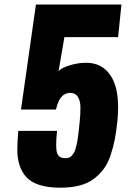

<svg xmlns="http://www.w3.org/2000/svg" viewBox="-20 -830 587 866"><path d="M251 16.6C283.2 16.6 311.9 13.4 337.2 7.1C362.4 0.7 383.9 -9 401.6 -22.2C419.4 -35.4 434.5 -50.3 447 -66.9C459.6 -83.5 469.9 -103.8 478 -127.7C486.2 -151.6 492.6 -175.5 497.3 -199.2C502 -223 506 -250.7 509.3 -282.2C511.6 -304.4 512.7 -325.2 512.7 -344.7C513 -405.6 502 -453.5 479.5 -488.3C454.1 -527.3 417 -546.9 368.2 -546.9C360 -546.9 351.4 -546.4 342.3 -545.4C320.5 -542.8 300.2 -538 281.5 -531C262.8 -524 250.3 -516.6 244.1 -508.8L270.5 -662.6H512.7L527.8 -809.6H142.1L74.7 -335.9H232.4C238.6 -362.3 246.9 -381.4 257.3 -393.3C267.7 -405.2 281.1 -411.1 297.4 -411.1C312.3 -411.1 323.6 -405.1 331.3 -393.1C338.9 -381 342.8 -365.2 342.8 -345.7V-341.8C342.8 -323.2 341.6 -302.6 339.4 -279.8C337.7 -263.5 336.4 -251.1 335.4 -242.7C334.5 -234.2 333.2 -223.7 331.5 -211.2C329.9 -198.6 328.4 -189.2 326.9 -182.9C325.4 -176.5 323.6 -169.1 321.3 -160.6C319 -152.2 316.6 -145.9 314 -141.8C311.4 -137.8 308.3 -133.5 304.9 -129.2C301.5 -124.8 297.6 -121.7 293.2 -119.9C288.8 -118.1 283.9 -117 278.3 -116.7H273.9C254.7 -116.7 242.5 -124.5 237.3 -140.1C234.7 -148.6 233.4 -161.1 233.4 -177.7C233.4 -194.3 234.7 -215 237.3 -239.7H62.5C59.6 -207.5 58.1 -178.7 58.1 -153.3C58.1 -127.9 61.5 -104.8 68.4 -84C75.5 -62.8 86 -44.8 99.9 -30C113.7 -15.2 133.3 -3.7 158.7 4.4C184.1 12.5 214.8 16.6 251 16.6Z"/></svg>

Font: Oswald
Style: Heavy
Weight: 800
Designer: Vernon Adams
Foundry: Vernon Adams
Version: 3.0; ttfautohint (v0.95.6-bc232) -l 8 -r 50 -G 200 -x 0 -w "